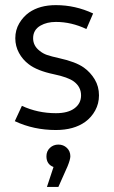

<svg xmlns="http://www.w3.org/2000/svg" viewBox="-20 -504 448 753"><path d="M255.9 108.9Q255.9 121.1 245.1 147.9L209 229H164.1L189.9 150.9Q162.1 140.6 162.1 108.9Q162.1 88.9 175.8 75.9Q189.5 63 209 63Q228.5 63 242.2 75.9Q255.9 88.9 255.9 108.9ZM345.2 -451.2 318.8 -390.1Q260.3 -418 199.2 -418Q164.1 -418 139.2 -403.8Q109.9 -387.2 109.9 -354Q109.9 -324.7 134.8 -305.2Q148.4 -293.9 164.8 -288.3Q181.2 -282.7 211.9 -275.9Q276.9 -261.7 309.1 -238.8Q335 -220.2 351.6 -192.4Q368.2 -164.6 368.2 -129.9Q368.2 -97.7 353.3 -70.6Q338.4 -43.5 314 -25.9Q269.5 5.9 199.2 5.9Q111.8 5.9 38.1 -28.8L65.9 -88.9Q127.9 -60.1 199.2 -60.1Q246.6 -60.1 272 -79.1Q297.9 -98.1 297.9 -129.9Q297.9 -163.1 270 -184.1Q247.1 -201.2 190.9 -212.9Q125.5 -226.6 92.8 -252Q68.8 -270 54.4 -296.6Q40 -323.2 40 -354Q40 -386.2 55.4 -412.4Q70.8 -438.5 94.2 -455.1Q135.7 -483.9 199.2 -483.9Q275.4 -483.9 345.2 -451.2Z"/></svg>

Font: Gidolinya
Style: Regular
Weight: 400
Version: Version 1.0.3